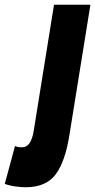

<svg xmlns="http://www.w3.org/2000/svg" viewBox="-151 -567 400 807"><path d="M229 -547 141 -1Q123 113 82.5 166.5Q42 220 -43 220Q-60 220 -84 217Q-108 214 -131 206L-88 47Q-78 51 -71 51.5Q-64 52 -57 52Q-20 52 -9 -19L76 -547Z"/></svg>

Font: Georama Condensed ExtraBold
Style: Italic
Weight: 800
Width: 3
Italic angle: -9°
Designer: Jean-Baptiste Levee
Foundry: Production Type
Version: Version 1.000